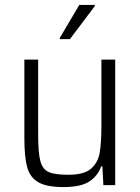

<svg xmlns="http://www.w3.org/2000/svg" viewBox="-20 -752 568 780"><path d="M79 -190V-510H135V-205Q135 -131 144 -97.5Q153 -64 178 -53Q203 -42 258 -42Q321 -42 349.5 -66.5Q378 -91 385 -131.5Q392 -172 392 -246V-510H448V0H400L396 -76H391Q377 -37 342.5 -14.5Q308 8 238 8Q170 8 136 -11.5Q102 -31 90.5 -72.5Q79 -114 79 -190ZM223 -598 302 -732H365V-727L264 -593H223Z"/></svg>

Font: Saira SemiCondensed Light
Style: Regular
Weight: 300
Width: 4
Designer: Hector Gatti with collaboration of the Omnibus-Type team
Foundry: Omnibus-Type
Version: Version 0.072; ttfautohint (v1.8)